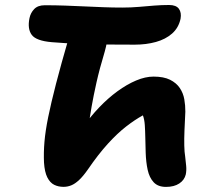

<svg xmlns="http://www.w3.org/2000/svg" viewBox="-20 -730 836 761"><path d="M638 10.8Q606.2 10.8 589.1 -7.6Q572 -26 565.3 -56.7Q558.6 -87.4 557.4 -125.6Q556.4 -157.6 555.9 -185Q555.4 -212.4 553.9 -234.6Q552.4 -256.8 546.4 -272.8Q514.8 -255.6 479.9 -228.5Q445 -201.4 407.3 -160Q369.6 -118.6 327.8 -57.6Q309.6 -31.6 293.6 -16.6Q277.6 -1.6 262.7 4.5Q247.8 10.6 232 10.6Q211.2 10.6 194.7 2.4Q178.2 -5.8 167.5 -27Q156.8 -48.2 154.4 -85.8Q152.6 -125 156.2 -167.8Q159.8 -210.6 171.1 -266.3Q182.4 -322 202.1 -398.2Q221.8 -474.4 252.8 -581Q260.2 -610.6 280.9 -629Q301.6 -647.4 329 -647.4Q364.6 -647.4 383.4 -635.1Q402.2 -622.8 404.9 -595.9Q407.6 -569 395.2 -525.8Q374.4 -456.8 362.5 -403.5Q350.6 -350.2 343.3 -308.5Q336 -266.8 331.6 -233.3Q327.2 -199.8 322.2 -171.2L307.6 -223.8Q337.8 -267.4 373 -304.2Q408.2 -341 445.6 -368.3Q483 -395.6 519.6 -411Q556.2 -426.4 588.4 -426.4Q628.8 -426.4 653.9 -413.9Q679 -401.4 692.6 -381.2Q706.2 -361 710.5 -336.5Q714.8 -312 714.6 -287.2Q712.6 -248.2 711.2 -213.8Q709.8 -179.4 710.4 -153Q711 -126.6 714 -109.2Q716.2 -89.6 717.9 -72.4Q719.6 -55.2 716.4 -38.8Q711 -16.2 690.5 -2.7Q670 10.8 638 10.8ZM514.4 -553Q457.2 -553 402.7 -553.5Q348.2 -554 294.3 -556.2Q240.4 -558.4 185.6 -562.8Q123.6 -568 105.9 -591.7Q88.2 -615.4 96.8 -657.8Q101 -678.8 115.5 -694Q130 -709.2 157.4 -709.2Q199.2 -709.2 238.2 -707.8Q277.2 -706.4 315.5 -704.6Q353.8 -702.8 390.6 -701.4Q427.4 -700 464.8 -700Q499.6 -700 531.1 -702.8Q562.6 -705.6 592 -707.9Q621.4 -710.2 650.2 -710.2Q678.2 -710.2 689.1 -695.1Q700 -680 695.6 -655.4Q687.8 -619.6 662 -596.9Q636.2 -574.2 597.7 -563.6Q559.2 -553 514.4 -553Z"/></svg>

Font: Shantell Sans Light
Style: Italic
Weight: 300
Italic angle: -11°
Designer: Stephen Nixon, Anya Danilova, Shantell Martin
Foundry: Arrow Type
Version: Version 1.008;[ac192a2d6]